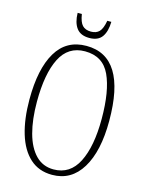

<svg xmlns="http://www.w3.org/2000/svg" viewBox="-131 -968 807 1057"><g transform="rotate(15 272.0 -439.0)"><path d="M271 10Q195 10 144.5 -36Q94 -82 69 -165Q44 -248 44 -359Q44 -534 101 -629.5Q158 -725 272 -725Q499 -725 499 -358Q499 -185 439.5 -87.5Q380 10 271 10ZM271 -21Q365 -21 410.5 -111Q456 -201 456 -358Q456 -517 415 -605.5Q374 -694 272 -694Q176 -694 131.5 -605.5Q87 -517 87 -358Q87 -256 107.5 -180.5Q128 -105 169 -63Q210 -21 271 -21ZM274 -771Q224 -771 201 -802Q178 -833 177 -888H201Q208 -843 225 -825Q242 -807 274 -807Q304 -807 321 -824.5Q338 -842 346 -888H369Q368 -833 346 -802Q324 -771 274 -771Z"/></g></svg>

Font: Noto Serif ExtraCondensed ExtraLight
Style: Regular
Weight: 200
Width: 2
Designer: Monotype Design Team
Foundry: Monotype Imaging Inc.
Version: Version 2.015